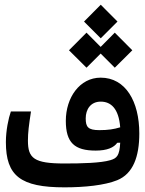

<svg xmlns="http://www.w3.org/2000/svg" viewBox="-20 -806 626 829"><path d="M258.3 2.9C345.7 2.9 431.6 -5.9 485.8 -27.8C554.7 -55.7 581.5 -129.4 581.5 -230C581.5 -367.7 522.5 -470.7 414.6 -470.7C324.2 -470.7 264.2 -384.8 264.2 -284.2C264.2 -189.9 301.8 -155.8 393.1 -155.8C442.9 -155.8 471.7 -168.9 486.3 -189.5L499 -189.9C496.1 -133.3 484.4 -122.6 456.1 -114.3C414.6 -102.1 333 -100.1 258.3 -100.1C126.5 -100.1 100.6 -122.6 100.6 -198.7C100.6 -233.9 104.5 -263.7 113.8 -324.7H26.9C16.6 -295.4 5.4 -242.7 5.4 -192.4C5.4 -46.4 68.8 2.9 258.3 2.9ZM475.6 -513.7 551.3 -588.9 475.6 -665 414.6 -603.5 353.5 -665 277.8 -588.9 353.5 -513.7 414.6 -574.7ZM499 -256.3C471.7 -248 446.8 -244.1 409.2 -244.1C359.9 -244.1 350.1 -257.8 350.1 -294.9C350.1 -333.5 371.1 -367.2 415 -367.2C458.5 -367.2 492.7 -337.9 499 -256.3ZM415 -640.6 487.3 -712.9 415 -785.6 342.8 -712.9Z"/></svg>

Font: Cascadia Mono NF
Style: Regular
Weight: 400
Monospace: yes
Designer: Aaron Bell
Foundry: Saja Typeworks
Version: Version 2404.023